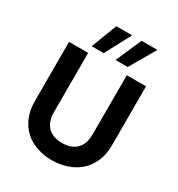

<svg xmlns="http://www.w3.org/2000/svg" viewBox="-216 -1073 1129 1218"><g transform="rotate(30 348.5 -463.5)"><path d="M67 -698H207V-266Q207 -194 244 -157Q281 -120 348 -120Q416 -120 453 -157Q490 -194 490 -266V-698H631V-267Q631 -198 608 -146.5Q585 -95 546 -61Q507 -27 455 -10Q403 7 346 7Q289 7 238 -10Q187 -27 149 -61Q111 -95 89 -146.5Q67 -198 67 -267ZM393 -934 293 -746H205L277 -934ZM578 -934 469 -746H380L462 -934Z"/></g></svg>

Font: Poppins SemiBold
Style: Regular
Weight: 600
Designer: Ninad Kale (Devanagari), Jonny Pinhorn (Latin)
Foundry: Indian Type Foundry
Version: Version 3.002 2017